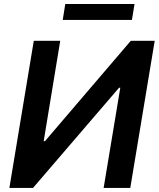

<svg xmlns="http://www.w3.org/2000/svg" viewBox="-20 -929 785 949"><path d="M26.3 0 147 -727.3H277.7L196 -231.5H202.4L626.4 -727.3H744.7L623.9 0H492.2L574.6 -495.4H568.5L143.1 0ZM290.1 -830.6 302.6 -909.1H644.9L632.1 -830.6Z"/></svg>

Font: Inter P Semi Bold
Style: Italic
Weight: 600
Italic angle: 9.39999°
Designer: Rasmus Andersson
Foundry: rsms
Version: Version 3.018;git-588b23468